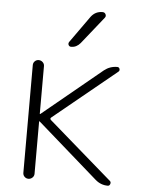

<svg xmlns="http://www.w3.org/2000/svg" viewBox="-54 -795 616 838"><g transform="rotate(5 254.5 -376.5)"><path d="M78 -24V-496Q78 -506 85 -513Q92 -520 102 -520Q112 -520 119.5 -513Q127 -506 127 -496V-287Q127 -286 128 -286H129L389 -500Q414 -520 446 -520Q454 -520 456.5 -512.5Q459 -505 453 -500L178 -275Q172 -270 178 -264L458 -21Q463 -16 460 -8Q457 0 450 0Q419 0 395 -21L129 -254H128Q127 -254 127 -253V-24Q127 -14 119.5 -7Q112 0 102 0Q92 0 85 -7Q78 -14 78 -24ZM311 -728Q330 -753 361 -753Q371 -753 375 -744.5Q379 -736 373 -729L278 -610Q261 -590 238 -590Q230 -590 226.5 -596.5Q223 -603 227 -610Z"/></g></svg>

Font: Rounded Mplus 1c Light
Style: Regular
Weight: 300
Version: Version 1.059.20150529